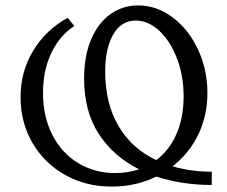

<svg xmlns="http://www.w3.org/2000/svg" viewBox="-20 -684 841 710"><path d="M763 0Q654 0 558 -31Q482 6 394 6Q297 6 220 -37.5Q143 -81 99.5 -156.5Q56 -232 56 -324Q56 -420 103 -497Q150 -574 230 -618L255 -588Q200 -552 169.5 -487.5Q139 -423 139 -341Q139 -254 173 -186.5Q207 -119 268 -81.5Q329 -44 407 -44Q452 -44 494 -58Q400 -105 345.5 -188.5Q291 -272 291 -394Q291 -478 317.5 -539.5Q344 -601 389.5 -632.5Q435 -664 491 -664Q559 -664 618 -620Q677 -576 712 -501.5Q747 -427 747 -340Q747 -256 713 -186Q679 -116 618 -69Q686 -49 763 -49ZM558 -92Q606 -128 632.5 -188.5Q659 -249 659 -327Q659 -406 633.5 -470.5Q608 -535 567.5 -571.5Q527 -608 482 -608Q428 -608 398.5 -556Q369 -504 369 -420Q369 -301 418.5 -217.5Q468 -134 558 -92Z"/></svg>

Font: Ysabeau SC Medium
Style: Regular
Weight: 500
Designer: Christian Thalmann (Catharsis Fonts)
Version: Version 0.003